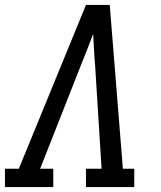

<svg xmlns="http://www.w3.org/2000/svg" viewBox="-30 -755 650 775"><path d="M-10 0V-74H46L317 -735H413L466 -74H512V0H317V-74H380L354 -490Q351 -522 349.5 -554Q348 -586 346 -618Q334 -586 321.5 -554Q309 -522 296 -490L132 -74H185V0Z"/></svg>

Font: Iosevka Etoile Oblique
Style: Regular
Weight: 400
Italic angle: -9°
Designer: Belleve Invis
Foundry: Belleve Invis
Version: Version 15.5.2; ttfautohint (v1.8.4)